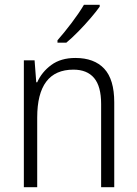

<svg xmlns="http://www.w3.org/2000/svg" viewBox="-20 -785 576 805"><path d="M296 -542Q375 -542 417 -497Q459 -452 459 -356V0H404V-349Q404 -423 374.5 -458Q345 -493 288 -493Q136 -493 136 -292V0H80V-532H125L132 -440H136Q155 -483 195 -512.5Q235 -542 296 -542ZM398 -757Q383 -736 359 -708Q335 -680 308 -652.5Q281 -625 258 -606H221V-616Q250 -649 281 -690Q312 -731 332 -765H398Z"/></svg>

Font: Noto Sans Lao UI SemCond Light
Style: Regular
Weight: 300
Width: 4
Designer: Monotype Design Team
Foundry: Monotype Imaging Inc.
Version: Version 2.000; ttfautohint (v1.8.4.7-5d5b)